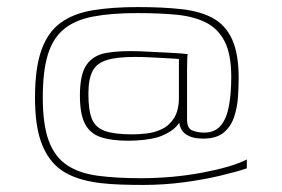

<svg xmlns="http://www.w3.org/2000/svg" viewBox="-20 -489 797 543"><path d="M369 -452Q294 -452 242.5 -442Q191 -432 160 -406Q129 -380 115 -333.5Q101 -287 101 -213Q101 -136 118 -90.5Q135 -45 169.5 -22Q204 1 256.5 8Q309 15 379 15Q423 15 467 11Q511 7 551 -0.5Q591 -8 624 -17.5Q657 -27 678 -38Q678 -31 678 -25.5Q678 -20 678 -13Q649 -3 602.5 8Q556 19 500 26.5Q444 34 385 34Q352 34 322 33Q292 32 266 29Q240 26 217 20Q194 14 175.5 5Q157 -4 142 -17Q111 -44 95 -91Q79 -138 79 -213Q79 -296 97 -347Q115 -398 151.5 -424.5Q188 -451 242.5 -460Q297 -469 370 -469Q441 -469 494 -463Q547 -457 582.5 -437.5Q618 -418 636.5 -377.5Q655 -337 655 -268Q655 -244 653 -214.5Q651 -185 642 -158Q633 -131 612.5 -114Q592 -97 555 -97Q530 -97 515 -104Q500 -111 494 -121.5Q488 -132 487 -142Q478 -128 462.5 -118Q447 -108 427 -101Q409 -96 387.5 -93.5Q366 -91 343 -91Q296 -91 265.5 -101Q235 -111 220.5 -138.5Q206 -166 206 -219Q206 -279 225 -306Q244 -333 281.5 -339.5Q319 -346 375 -344Q395 -343 416 -342Q437 -341 456.5 -340Q476 -339 490.5 -338Q505 -337 511 -336Q510 -334 509.5 -321Q509 -308 509 -291Q509 -256 509 -221Q509 -186 509 -151Q509 -126 524 -120Q539 -114 557 -114Q588 -114 604.5 -134Q621 -154 627.5 -189.5Q634 -225 634 -271Q634 -336 615 -372.5Q596 -409 561 -426Q526 -443 477.5 -447.5Q429 -452 369 -452ZM486 -322Q480 -323 459 -324Q438 -325 411.5 -326.5Q385 -328 362 -328Q310 -328 281.5 -319Q253 -310 241.5 -287.5Q230 -265 230 -223Q230 -177 240 -152.5Q250 -128 277 -118.5Q304 -109 355 -109Q372 -109 394.5 -111.5Q417 -114 438 -124Q459 -134 472.5 -155.5Q486 -177 486 -214Z"/></svg>

Font: Genos Thin Thin
Style: Regular
Weight: 250
Version: Version 1.010